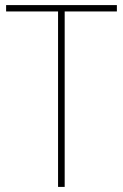

<svg xmlns="http://www.w3.org/2000/svg" viewBox="-20 -827 483 754"><path d="M234 -93H208V-782H4V-807H439V-782H234Z"/></svg>

Font: Noto Sans Kannada UI SemiCondensed Thin
Style: Regular
Weight: 100
Width: 4
Designer: Jelle Bosma - Monotype Design Team
Foundry: Monotype Imaging Inc.
Version: Version 2.005; ttfautohint (v1.8.4.7-5d5b)